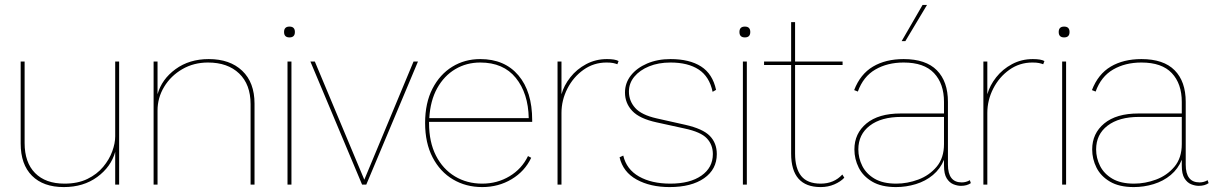

<svg xmlns="http://www.w3.org/2000/svg" viewBox="-20 -750 4930 780"><path d="M239 10Q156 10 110 -36Q64 -82 64 -167V-500H80V-169Q80 -90 122.5 -47Q165 -4 242 -4Q296 -4 335 -23Q374 -42 399 -72Q424 -102 436 -135Q448 -168 448 -196V-500H464V0H448V-133Q431 -72 375 -31Q319 10 239 10Z M604 0V-500H620V-367Q637 -428 693 -469Q749 -510 828 -510Q914 -510 964 -462.5Q1014 -415 1014 -329V0H998V-327Q998 -407 951.5 -451.5Q905 -496 825 -496Q767 -496 720.5 -469Q674 -442 647 -397.5Q620 -353 620 -301V0Z M1164 -500V0H1148V-500ZM1156 -642Q1178 -642 1178 -620Q1178 -598 1156 -598Q1134 -598 1134 -620Q1134 -642 1156 -642Z M1660 -500H1678L1468 0H1451L1241 -500H1259L1460 -20Z M1939 10Q1873 10 1820.5 -21Q1768 -52 1737.5 -110.5Q1707 -169 1707 -250Q1707 -332 1737 -390Q1767 -448 1817.5 -479Q1868 -510 1931 -510Q2030 -510 2086 -444Q2142 -378 2142 -262V-255H1723V-250Q1723 -173 1751 -118Q1779 -63 1828 -33.5Q1877 -4 1939 -4Q2000 -4 2050 -34Q2100 -64 2125 -116L2138 -109Q2112 -54 2058.5 -22Q2005 10 1939 10ZM1724 -270H2128Q2126 -371 2075.5 -433.5Q2025 -496 1931 -496Q1875 -496 1829.5 -469Q1784 -442 1756 -391.5Q1728 -341 1724 -270Z M2245 0V-500H2261V-367Q2271 -403 2297 -436Q2323 -469 2361.5 -489.5Q2400 -510 2446 -510Q2479 -510 2493 -502L2488 -489Q2480 -492 2470.5 -494Q2461 -496 2444 -496Q2392 -496 2350.5 -466.5Q2309 -437 2285 -390Q2261 -343 2261 -291V0Z M2700 10Q2622 10 2566.5 -20.5Q2511 -51 2497 -111L2512 -118Q2525 -62 2576 -33Q2627 -4 2703 -4Q2783 -4 2829.5 -36.5Q2876 -69 2876 -124Q2876 -162 2851.5 -188Q2827 -214 2761 -228L2647 -253Q2578 -268 2548.5 -299.5Q2519 -331 2519 -374Q2519 -413 2543 -443.5Q2567 -474 2609 -492Q2651 -510 2704 -510Q2781 -510 2828 -480Q2875 -450 2889 -385L2875 -377Q2862 -439 2818.5 -467.5Q2775 -496 2704 -496Q2655 -496 2617 -480.5Q2579 -465 2557 -438.5Q2535 -412 2535 -378Q2535 -340 2560.5 -311.5Q2586 -283 2648 -269L2764 -243Q2835 -227 2863.5 -198Q2892 -169 2892 -124Q2892 -62 2840.5 -26Q2789 10 2700 10Z M3014 -500V0H2998V-500ZM3006 -642Q3028 -642 3028 -620Q3028 -598 3006 -598Q2984 -598 2984 -620Q2984 -642 3006 -642Z M3402 -41 3410 -28Q3395 -12 3369.5 -1Q3344 10 3314 10Q3194 10 3194 -126V-486H3084V-500H3194V-660H3210V-500H3403V-486H3210V-126Q3210 -66 3235 -35Q3260 -4 3314 -4Q3368 -4 3402 -41Z M3815 -336Q3815 -410 3774.5 -453Q3734 -496 3651 -496Q3585 -496 3536 -467.5Q3487 -439 3465 -378L3450 -384Q3475 -449 3526.5 -479.5Q3578 -510 3651 -510Q3741 -510 3786 -464.5Q3831 -419 3831 -336V-81Q3831 -9 3887 -9Q3905 -9 3920 -18L3924 -6Q3908 5 3884 5Q3869 5 3853 -1.5Q3837 -8 3826 -25.5Q3815 -43 3815 -77V-101Q3800 -64 3770 -39Q3740 -14 3700.5 -2Q3661 10 3620 10Q3561 10 3523.5 -12Q3486 -34 3468.5 -69Q3451 -104 3451 -143Q3451 -208 3500 -248.5Q3549 -289 3639 -289H3815ZM3621 -4Q3666 -4 3710.5 -20.5Q3755 -37 3785 -72.5Q3815 -108 3815 -165V-275H3641Q3560 -275 3513.5 -239.5Q3467 -204 3467 -143Q3467 -108 3483 -76Q3499 -44 3533 -24Q3567 -4 3621 -4ZM3728 -730H3746L3658 -583H3643Z M3975 0V-500H3991V-367Q4001 -403 4027 -436Q4053 -469 4091.5 -489.5Q4130 -510 4176 -510Q4209 -510 4223 -502L4218 -489Q4210 -492 4200.5 -494Q4191 -496 4174 -496Q4122 -496 4080.5 -466.5Q4039 -437 4015 -390Q3991 -343 3991 -291V0Z M4311 -500V0H4295V-500ZM4303 -642Q4325 -642 4325 -620Q4325 -598 4303 -598Q4281 -598 4281 -620Q4281 -642 4303 -642Z M4781 -336Q4781 -410 4740.5 -453Q4700 -496 4617 -496Q4551 -496 4502 -467.5Q4453 -439 4431 -378L4416 -384Q4441 -449 4492.5 -479.5Q4544 -510 4617 -510Q4707 -510 4752 -464.5Q4797 -419 4797 -336V-81Q4797 -9 4853 -9Q4871 -9 4886 -18L4890 -6Q4874 5 4850 5Q4835 5 4819 -1.5Q4803 -8 4792 -25.5Q4781 -43 4781 -77V-101Q4766 -64 4736 -39Q4706 -14 4666.5 -2Q4627 10 4586 10Q4527 10 4489.5 -12Q4452 -34 4434.5 -69Q4417 -104 4417 -143Q4417 -208 4466 -248.5Q4515 -289 4605 -289H4781ZM4587 -4Q4632 -4 4676.5 -20.5Q4721 -37 4751 -72.5Q4781 -108 4781 -165V-275H4607Q4526 -275 4479.5 -239.5Q4433 -204 4433 -143Q4433 -108 4449 -76Q4465 -44 4499 -24Q4533 -4 4587 -4Z"/></svg>

Font: Prodigy Sans Thin
Style: Regular
Weight: 100
Designer: Wei Huang
Foundry: Wei Huang
Version: Version 1.003; ttfautohint (v1.8.3)